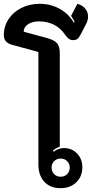

<svg xmlns="http://www.w3.org/2000/svg" viewBox="-23 -976 494 1005"><path d="M178 -116V-704L38 -742Q-3 -754 -3 -792Q-3 -838 21.5 -875.5Q46 -913 89 -934.5Q132 -956 185 -956Q242 -956 289 -930Q336 -904 363 -858L368 -861Q361 -875 349 -893L382 -956Q408 -949 423 -931Q438 -913 438 -889Q438 -871 429 -853L400 -797Q391 -779 382.5 -772.5Q374 -766 360 -766Q348 -766 338.5 -772Q329 -778 318 -794Q270 -864 181 -864Q146 -864 123.5 -849Q101 -834 101 -810L223 -777Q262 -766 276 -749.5Q290 -733 290 -696V-208Q268 -201 254 -187L257 -182Q268 -190 282.5 -195.5Q297 -201 311 -201Q353 -201 380.5 -172.5Q408 -144 408 -100Q408 -52 376 -21.5Q344 9 294 9Q240 9 209 -24.5Q178 -58 178 -116ZM342 -99Q342 -119 328.5 -132.5Q315 -146 294 -146Q274 -146 260.5 -132.5Q247 -119 247 -99Q247 -78 260.5 -64.5Q274 -51 294 -51Q315 -51 328.5 -64.5Q342 -78 342 -99Z"/></svg>

Font: K2D SemiBold
Style: Regular
Weight: 600
Designer: Katatrad Aksorn Co.,Ltd.
Foundry: Cadson Demak Co.,Ltd.
Version: Version 1.000; ttfautohint (v1.6)